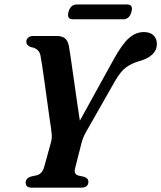

<svg xmlns="http://www.w3.org/2000/svg" viewBox="-20 -866 744 886"><path d="M388 -27.5Q387.5 0 354 0H125.5Q98.5 0 98.5 -23.5Q98.5 -42.5 121.5 -51L149 -57Q174.5 -63.5 183.5 -94.5L215.5 -210Q220 -227 219 -242Q218 -257 215.5 -274.5Q213 -289 208.2 -323Q203.5 -357 197.5 -400.5Q191.5 -444 185.5 -487.2Q179.5 -530.5 174.5 -564Q169.5 -597.5 166.5 -611Q159.5 -642.5 123.5 -648.5Q102 -655.5 101.5 -673Q101.5 -685 110 -692.5Q118.5 -700 133.5 -700H241Q267 -700 280.2 -688.8Q293.5 -677.5 298 -653Q301 -636.5 307 -595.8Q313 -555 320.2 -503.2Q327.5 -451.5 335 -399.5Q342.5 -347.5 348.5 -309L503.5 -590Q543.5 -662.5 575 -690.2Q606.5 -718 643.5 -718Q673.5 -718 688.8 -702.5Q704 -687 704 -663.5Q704 -606.5 621.5 -583.5Q588 -574 562 -555.2Q536 -536.5 510.5 -491.5L379 -260.5Q369.5 -243.5 364.2 -230.8Q359 -218 356 -205.5L326.5 -89.5Q319.5 -62.5 341.5 -56L369 -50Q380 -45.5 384 -40Q388 -34.5 388 -27.5ZM296 -811Q305.5 -845.5 335 -845.5H566.5Q596 -845.5 586.5 -811Q577.5 -777 548 -777H316.5Q287 -777 296 -811Z"/></svg>

Font: Fraunces 72pt Soft SemiBold
Style: Italic
Weight: 600
Italic angle: -16°
Version: Version 1.000;[b76b70a41]